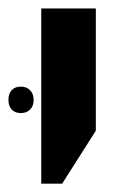

<svg xmlns="http://www.w3.org/2000/svg" viewBox="-43 -650 303 457"><path d="M55.2 -212.9V-629.9H185.1V-338.9L105 -212.9ZM-22.9 -412.4Q-22.9 -427.2 -15.1 -435.5Q-7.3 -443.8 6.6 -443.8Q20.5 -443.8 28.8 -435.1Q37.1 -426.3 37.1 -412.1Q37.1 -397.9 28.8 -389.4Q20.5 -380.9 6.6 -380.9Q-7.3 -380.9 -15.1 -389.2Q-22.9 -397.5 -22.9 -412.4Z"/></svg>

Font: Open Sans Hebrew Condensed
Style: Bold
Weight: 700
Width: 3
Foundry: Ascender Corporation, Yanek Iontef
Version: Version 2.001;PS 002.001;hotconv 1.0.70;makeotf.lib2.5.58329